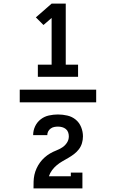

<svg xmlns="http://www.w3.org/2000/svg" viewBox="-20 -870 640 1060"><path d="M189 -446V-513H265V-771L220 -732L178 -774L265 -850H343V-513H411V-446ZM165 170Q165 151 165.5 132Q166 113 170 95Q174 77 182 59.5Q190 42 201 27Q212 12 226 -0.5Q240 -13 256 -22.5Q272 -32 290 -39Q308 -46 323.5 -56Q339 -66 349.5 -82Q360 -98 360 -117Q360 -129 356 -140Q352 -151 343 -158Q334 -165 323 -168Q312 -171 300 -171Q290 -171 279.5 -169Q269 -167 260 -160.5Q251 -154 246 -144.5Q241 -135 241 -124Q241 -124 241 -124Q241 -124 241 -124H163Q163 -124 163 -124Q163 -124 163 -124Q163 -150 174 -173Q185 -196 205 -211.5Q225 -227 250 -232.5Q275 -238 300 -238Q326 -238 352 -232Q378 -226 398 -209.5Q418 -193 428 -168Q438 -143 438 -117Q438 -98 432.5 -79.5Q427 -61 415.5 -46Q404 -31 389 -19.5Q374 -8 357.5 1.5Q341 11 324.5 20.5Q308 30 293.5 42Q279 54 267.5 69.5Q256 85 250 103H371V83H435V170ZM89 -305V-375H511V-305Z"/></svg>

Font: Iosevka Slab Semibold Extended
Style: Regular
Weight: 600
Width: 7
Monospace: yes
Designer: Belleve Invis
Foundry: Belleve Invis
Version: Version 11.1.0; ttfautohint (v1.8.3)